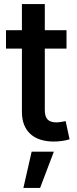

<svg xmlns="http://www.w3.org/2000/svg" viewBox="-20 -696 385 954"><path d="M88.9 -675.8V-545.9H9.8V-454.6H88.9V-140.1C88.9 -45.9 146 7.3 247.1 7.3C272.9 7.3 301.3 3.9 325.7 -3.9L306.2 -94.2C293.5 -91.3 272 -87.9 260.7 -87.9C219.2 -87.9 202.6 -106.9 202.6 -149.9V-454.6H310.5V-545.9H202.6V-675.8ZM96.2 237.8H179.2L247.6 57.6H137.2Z"/></svg>

Font: Raveo Medium
Style: Regular
Weight: 500
Designer: Jakub Foglar, Rasmus Andersson (Inter)
Foundry: Jakubfoglar.com
Version: Version 1.100;Glyphs 3.2.3 (3260)